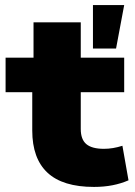

<svg xmlns="http://www.w3.org/2000/svg" viewBox="-20 -725 532 756"><path d="M350 11Q227 11 167 -45Q107 -101 107 -211V-362H2V-498H112V-637H298V-498H469V-362H298V-217Q298 -176 320 -157.5Q342 -139 389 -139Q407 -139 425 -142Q443 -145 462 -151L486 -15Q456 -2 422.5 4.5Q389 11 350 11ZM346 -534V-705H469L437 -534Z"/></svg>

Font: Nunito Sans 10pt SemiExpanded Black
Style: Regular
Weight: 900
Width: 6
Designer: Vernon Adams
Foundry: Vernon Adams
Version: Version 3.101;gftools[0.9.27]